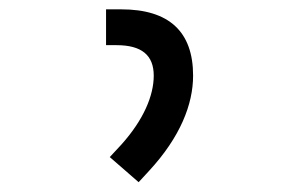

<svg xmlns="http://www.w3.org/2000/svg" viewBox="-20 -713 626 403"><path d="M271 -330.6 293 -354.5C358.4 -425.3 385.3 -494.1 385.3 -554.2C385.3 -646.5 335 -693.4 234.4 -693.4H202.6V-618.2H224.6C277.3 -618.2 302.7 -597.2 302.7 -554.2C302.7 -512.7 281.7 -461.9 234.9 -409.7L210.4 -383.3Z"/></svg>

Font: Cascadia Code SemiLight
Style: Regular
Weight: 350
Monospace: yes
Designer: Aaron Bell
Foundry: Saja Typeworks
Version: Version 2404.023